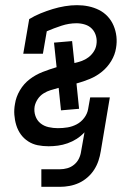

<svg xmlns="http://www.w3.org/2000/svg" viewBox="-20 -558 540 743"><path d="M140 165V97H212Q226 97 240.5 93Q255 89 267 79Q279 69 285.5 55.5Q292 42 294 27L307 -46Q293 -31 276.5 -20.5Q260 -10 241.5 -3.5Q223 3 204.5 5.5Q186 8 168 8Q146 8 126 4Q106 0 89 -11Q72 -22 60.5 -38Q49 -54 43 -73.5Q37 -93 35.5 -114Q34 -135 38 -156Q42 -183 57 -208.5Q72 -234 95 -251.5Q118 -269 145 -279.5Q172 -290 199 -298L189 -393L259 -399L268 -314Q282 -317 296 -322Q310 -327 322 -336Q334 -345 342.5 -358Q351 -371 353 -385Q356 -402 351.5 -418.5Q347 -435 336 -446.5Q325 -458 309 -463Q293 -468 276 -468Q247 -468 218 -458.5Q189 -449 161 -437L146 -350H70L93 -484Q114 -497 137.5 -506.5Q161 -516 184 -523Q207 -530 231 -534Q255 -538 278 -538Q301 -538 322.5 -533.5Q344 -529 363 -519.5Q382 -510 396.5 -494.5Q411 -479 419.5 -459Q428 -439 430.5 -417Q433 -395 429 -372Q425 -346 410.5 -322Q396 -298 374.5 -280.5Q353 -263 327.5 -252.5Q302 -242 276 -235L286 -137L216 -131L207 -218Q192 -214 177 -209.5Q162 -205 148.5 -196.5Q135 -188 126 -174.5Q117 -161 114 -146Q111 -127 117 -109.5Q123 -92 136.5 -81Q150 -70 168 -66Q186 -62 204 -62Q223 -62 241.5 -65Q260 -68 277 -77Q294 -86 306 -102Q318 -118 321 -136L329 -181H405L370 27Q367 46 361 64Q355 82 344.5 98.5Q334 115 318.5 128.5Q303 142 285.5 150Q268 158 249 161.5Q230 165 212 165Z"/></svg>

Font: Iosevka Slab
Style: Italic
Weight: 400
Italic angle: -9°
Monospace: yes
Designer: Belleve Invis
Foundry: Belleve Invis
Version: Version 11.1.0; ttfautohint (v1.8.3)